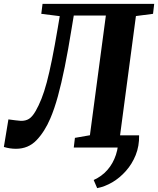

<svg xmlns="http://www.w3.org/2000/svg" viewBox="-48 -763 818 993"><path d="M671.5 -63Q672.5 -7.5 653.8 39Q635 85.5 603.2 121.2Q571.5 157 532.8 179.8Q494 202.5 454.5 210L436.5 168Q478.5 149 507.5 116Q536.5 83 551.5 37.8Q566.5 -7.5 565 -63ZM333.5 -682.5 322.5 -616Q304.5 -504 287 -417.5Q269.5 -331 251.5 -265.5Q233.5 -200 212.5 -151Q183.5 -82.5 141 -38Q98.5 6.5 34.5 6.5Q19 6.5 3.5 4.2Q-12 2 -28 -3L-4.5 -145.5Q16 -143 31.8 -140.8Q47.5 -138.5 60 -138Q85 -137.5 102.2 -148.5Q119.5 -159.5 136.5 -189Q152 -216 166.2 -251.5Q180.5 -287 193.8 -336.8Q207 -386.5 221 -455.8Q235 -525 251 -620L261 -679.5L165.5 -691.5L172 -743H749.5L743.5 -691.5L655 -680L573 -63.5L663.5 -41.5L657.5 0H333.5L339.5 -50L417 -63.5L499.5 -682.5Z"/></svg>

Font: Merriweather ExtraBold
Style: Italic
Weight: 800
Italic angle: -7.8°
Version: Version 2.101